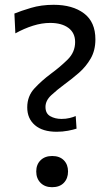

<svg xmlns="http://www.w3.org/2000/svg" viewBox="-20 -769 468 800"><path d="M216 -220Q157.5 -220 125.5 -247.5Q93.5 -275 93.5 -321.5Q93.5 -368.5 123.8 -401Q154 -433.5 193 -462.5Q230.5 -490 261.8 -520.8Q293 -551.5 293 -594Q293 -632 265 -652.8Q237 -673.5 189 -673.5Q154.5 -673.5 117.8 -662Q81 -650.5 44 -630L40 -712.5Q66.5 -723.5 109.2 -736.2Q152 -749 203.5 -749Q282.5 -749 330 -713.2Q377.5 -677.5 377.5 -605Q377.5 -559 357.8 -525Q338 -491 308.8 -465.5Q279.5 -440 250.5 -419Q218 -395 193.8 -372.5Q169.5 -350 169.5 -323.5Q169.5 -296 189.5 -284.8Q209.5 -273.5 236.5 -273.5Q254.5 -273.5 270 -277.2Q285.5 -281 295.5 -285.5L299 -233Q285.5 -228.5 263 -224.2Q240.5 -220 216 -220ZM197 11Q167 11 149 -7.2Q131 -25.5 131 -54.5Q131 -83.5 149 -101.2Q167 -119 197.5 -119Q228.5 -119 246 -101.2Q263.5 -83.5 263.5 -54.5Q263.5 -25.5 246 -7.2Q228.5 11 197 11Z"/></svg>

Font: Commissioner
Style: Regular
Weight: 400
Designer: Kostas Bartsokas
Foundry: Kostas Bartsokas
Version: Version 1.000; ttfautohint (v1.8.3)